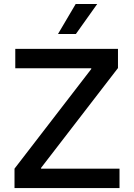

<svg xmlns="http://www.w3.org/2000/svg" viewBox="-20 -955 681 975"><path d="M53.7 -98.6 443.4 -604.5V-608.4H57.6V-707H579.1V-609.4L188.5 -102.5V-98.6H586.9V0H53.7ZM274.4 -782.2 364.3 -934.6H473.6L365.2 -782.2Z"/></svg>

Font: Wanted Sans Medium
Style: Regular
Weight: 500
Designer: Original Design by Kil Hyung-jin and Kang Hanbin, Wanted Lab, Inc; Hangeul from Source Han Sans by Jang Soo-young and Ka
Foundry: Wanted Lab, Inc.
Version: Version 1.001